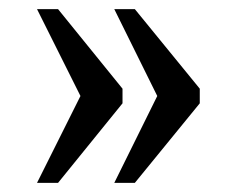

<svg xmlns="http://www.w3.org/2000/svg" viewBox="-20 -480 517 420"><path d="M230 -80H275L417 -254V-286L275 -460H230L324 -270ZM61 -80H107L248 -254V-286L107 -460H61L156 -270Z"/></svg>

Font: Noto Serif Armenian SemiCondensed
Style: Regular
Weight: 400
Width: 4
Designer: Monotype Design Team
Foundry: Monotype Imaging Inc.
Version: Version 2.008